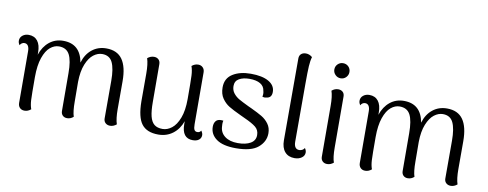

<svg xmlns="http://www.w3.org/2000/svg" viewBox="-63 -1035 3433 1352"><g transform="rotate(10 1654.0 -358.5)"><path d="M808 -7Q786 11 762 11Q742 11 729 -1Q716 -13 716 -33V-303Q716 -389 695 -433Q674 -477 621 -477Q589 -477 559 -454Q529 -431 508.5 -380.5Q488 -330 487 -254L488 -114Q488 -42 500 -7Q480 11 455 11Q435 11 423 -1Q411 -13 411 -33L410 -303Q410 -392 388 -434.5Q366 -477 312 -477Q279 -477 249.5 -452.5Q220 -428 201 -373.5Q182 -319 182 -235Q182 -109 184 -71Q186 -33 196 -7Q175 11 150 11Q129 11 116.5 -2Q104 -15 104 -37L103 -405Q103 -431 94 -444.5Q85 -458 68 -458Q59 -458 50 -452.5Q41 -447 37 -437Q26 -451 26 -468Q26 -491 44 -505.5Q62 -520 88 -520Q129 -520 151.5 -491.5Q174 -463 174 -409V-393Q194 -453 236 -487Q278 -521 335 -521Q457 -521 480 -391Q498 -452 541 -486.5Q584 -521 643 -521Q721 -521 758 -468.5Q795 -416 795 -313V-114Q795 -45 808 -7Z M1413 -36Q1413 -15 1397 -2.5Q1381 10 1353 10Q1275 10 1275 -92V-112Q1254 -53 1210 -20Q1166 13 1107 13Q1025 13 988 -35Q951 -83 950 -197V-395Q950 -464 937 -503Q959 -521 984 -521Q1004 -521 1016.5 -509Q1029 -497 1029 -476L1030 -207Q1030 -142 1039.5 -104Q1049 -66 1070.5 -48.5Q1092 -31 1130 -31Q1164 -31 1195.5 -55.5Q1227 -80 1247.5 -133.5Q1268 -187 1268 -269Q1268 -398 1266 -437Q1264 -476 1254 -503Q1275 -521 1300 -521Q1320 -521 1333 -508Q1346 -495 1346 -473L1347 -103Q1347 -75 1353.5 -63.5Q1360 -52 1375 -52Q1393 -52 1401 -67Q1413 -51 1413 -36Z M1476 -108Q1476 -133 1488 -148.5Q1500 -164 1526 -164Q1536 -164 1542 -163Q1539 -151 1539 -139Q1539 -128 1540 -121Q1542 -77 1576.5 -51Q1611 -25 1669 -25Q1726 -25 1760 -45Q1794 -65 1794 -104Q1794 -140 1768 -161Q1742 -182 1686 -207L1654 -222Q1598 -248 1568.5 -266Q1539 -284 1517.5 -315Q1496 -346 1496 -393Q1496 -458 1547 -490Q1598 -522 1676 -522Q1758 -522 1804 -495.5Q1850 -469 1850 -422Q1850 -380 1813 -376Q1803 -374 1800 -374Q1794 -374 1784 -376Q1786 -388 1786 -396Q1786 -409 1783 -418Q1779 -451 1750.5 -468Q1722 -485 1673 -485Q1628 -485 1599 -468.5Q1570 -452 1570 -416Q1570 -386 1587 -364.5Q1604 -343 1627.5 -329.5Q1651 -316 1699 -293L1721 -283Q1770 -260 1799.5 -242.5Q1829 -225 1849.5 -197Q1870 -169 1870 -130Q1870 -71 1821 -29Q1772 13 1662 13Q1569 13 1522.5 -20.5Q1476 -54 1476 -108Z M1986 -101V-686Q1986 -707 1999 -718.5Q2012 -730 2033 -730Q2058 -730 2079 -712Q2071 -686 2068.5 -645Q2066 -604 2066 -517V-105Q2066 -79 2075.5 -65.5Q2085 -52 2104 -52Q2115 -52 2125.5 -57.5Q2136 -63 2141 -73Q2152 -58 2152 -42Q2152 -19 2131.5 -4.5Q2111 10 2081 10Q2036 10 2011 -19Q1986 -48 1986 -101Z M2249 -654Q2249 -677 2265 -692.5Q2281 -708 2303 -708Q2326 -708 2341.5 -692.5Q2357 -677 2357 -654Q2357 -632 2341.5 -616Q2326 -600 2303 -600Q2281 -600 2265 -616Q2249 -632 2249 -654ZM2360 -7Q2339 11 2314 11Q2294 11 2281.5 -1Q2269 -13 2269 -33L2268 -396Q2268 -465 2255 -503Q2276 -521 2301 -521Q2321 -521 2333.5 -509.5Q2346 -498 2346 -477L2347 -114Q2347 -41 2360 -7Z M3244 -7Q3222 11 3198 11Q3178 11 3165 -1Q3152 -13 3152 -33V-303Q3152 -389 3131 -433Q3110 -477 3057 -477Q3025 -477 2995 -454Q2965 -431 2944.5 -380.5Q2924 -330 2923 -254L2924 -114Q2924 -42 2936 -7Q2916 11 2891 11Q2871 11 2859 -1Q2847 -13 2847 -33L2846 -303Q2846 -392 2824 -434.5Q2802 -477 2748 -477Q2715 -477 2685.5 -452.5Q2656 -428 2637 -373.5Q2618 -319 2618 -235Q2618 -109 2620 -71Q2622 -33 2632 -7Q2611 11 2586 11Q2565 11 2552.5 -2Q2540 -15 2540 -37L2539 -405Q2539 -431 2530 -444.5Q2521 -458 2504 -458Q2495 -458 2486 -452.5Q2477 -447 2473 -437Q2462 -451 2462 -468Q2462 -491 2480 -505.5Q2498 -520 2524 -520Q2565 -520 2587.5 -491.5Q2610 -463 2610 -409V-393Q2630 -453 2672 -487Q2714 -521 2771 -521Q2893 -521 2916 -391Q2934 -452 2977 -486.5Q3020 -521 3079 -521Q3157 -521 3194 -468.5Q3231 -416 3231 -313V-114Q3231 -45 3244 -7Z"/></g></svg>

Font: Arima Madurai
Style: Regular
Weight: 400
Designer: Joana Correia and Natanael Gama
Foundry: NDISCOVER
Version: Version 1.020